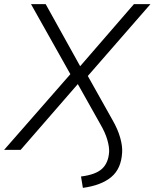

<svg xmlns="http://www.w3.org/2000/svg" viewBox="-37 -725 748 929"><path d="M364 184 355 129Q427 120 457.5 91Q488 62 491 9Q492 -15 482 -49.5Q472 -84 448 -125L334 -328H348L63 0H-17L313 -377L312 -351L113 -705H184L354 -399H346L611 -705H691L378 -346V-375L507 -145Q533 -100 544.5 -59Q556 -18 554 12Q550 91 501.5 131.5Q453 172 364 184Z"/></svg>

Font: Nunito Sans 10pt Light
Style: Italic
Weight: 300
Italic angle: -9°
Designer: Vernon Adams
Foundry: Vernon Adams
Version: Version 3.101;gftools[0.9.27]